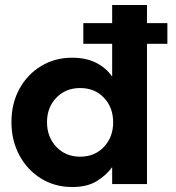

<svg xmlns="http://www.w3.org/2000/svg" viewBox="-20 -740 706 772"><path d="M270 12Q201 12 145.5 -22Q90 -56 58 -115.5Q26 -175 26 -249Q26 -324 58 -382.5Q90 -441 145.5 -474.5Q201 -508 270 -508Q325 -508 365.5 -488Q406 -468 431 -432V-564H315V-647H431V-720H571V-647H653V-564H571V0H431V-68Q408 -36 369.5 -12Q331 12 270 12ZM302 -110Q361 -110 398 -149.5Q435 -189 435 -248Q435 -308 398 -347Q361 -386 302 -386Q244 -386 206.5 -347Q169 -308 169 -249Q169 -189 206.5 -149.5Q244 -110 302 -110Z"/></svg>

Font: Host Grotesk Black
Style: Regular
Weight: 900
Designer: Doğukan Karapınar based on Poppins by Indian Type Foundry, Jonny Pinhorn
Foundry: Element Type
Version: Version 1.000; ttfautohint (v1.8.4.7-5d5b);gftools[0.9.33]